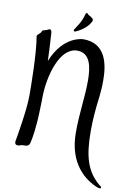

<svg xmlns="http://www.w3.org/2000/svg" viewBox="-115 -939 873 1252"><g transform="rotate(10 322.0 -312.5)"><path d="M420 -89C420 115 533 206 624 241C628 242 632 243 635 243C641 243 644 241 644 236C644 231 640 228 632 223C543 150 514 53 514 -115C514 -195 520 -262 531 -348C534 -379 537 -414 537 -453C537 -569 508 -696 364 -696C361 -696 231 -696 159 -516C158 -571 154 -614 153 -646L150 -694C150 -713 145 -722 136 -722C133 -722 128 -720 123 -717C112 -711 116 -715 93 -707C85 -704 88 -693 76 -684C69 -677 58 -670 59 -663C79 -549 80 -325 80 -273C80 -175 46 14 42 36V42C42 55 50 60 62 60C67 60 73 59 79 56C96 47 132 65 140 29C148 -2 161 -75 164 -203C165 -231 166 -260 166 -292C170 -419 220 -616 337 -616C421 -616 439 -532 439 -434C439 -324 420 -222 420 -89ZM398 -839C389 -847 385 -848 378 -853C375 -856 368 -856 363 -864C361 -867 359 -868 357 -868C353 -868 348 -865 347 -858C334 -802 299 -761 294 -751C292 -748 291 -746 291 -743C291 -738 293 -736 298 -736C300 -736 302 -736 304 -737C362 -764 386 -794 399 -818C400 -822 402 -826 402 -830C402 -833 401 -836 398 -839Z"/></g></svg>

Font: Engagement
Style: Regular
Weight: 400
Designer: Astigmatic (AOETI)
Foundry: Astigmatic (AOETI)
Version: Version 1.000